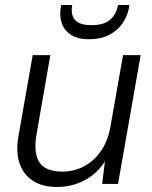

<svg xmlns="http://www.w3.org/2000/svg" viewBox="-20 -731 606 763"><path d="M207 12Q148 12 110 -13Q72 -38 57 -84Q42 -130 54 -194L110 -512H180L126 -202Q112 -125 136 -87Q160 -49 228 -49Q272 -49 311 -68.5Q350 -88 378.5 -127Q407 -166 418 -223L469 -512H539L449 0H386L397 -90Q366 -41 316 -14.5Q266 12 207 12ZM334 -575Q290 -575 263 -592Q236 -609 226 -637Q216 -665 221 -698L223 -711H267Q260 -673 278 -652Q296 -631 344 -631Q392 -631 417 -652Q442 -673 449 -711H494L492 -697Q485 -664 465.5 -636.5Q446 -609 413 -592Q380 -575 334 -575Z"/></svg>

Font: DM Sans 12pt Light
Style: Italic
Weight: 300
Italic angle: -10°
Version: Version 4.004;gftools[0.9.30]